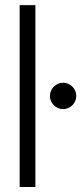

<svg xmlns="http://www.w3.org/2000/svg" viewBox="-20 -748 325 768"><path d="M58.6 0H121.6V-727.5H58.6ZM179.7 -364.3C179.7 -335.4 203.6 -311.5 232.4 -311.5C261.2 -311.5 285.2 -335.4 285.2 -364.3C285.2 -393.1 261.2 -417 232.4 -417C203.6 -417 179.7 -393.1 179.7 -364.3Z"/></svg>

Font: Guggenheim Sans Display Light
Style: Regular
Weight: 300
Designer: Modified by Tom Baber under direction of Pentagram Design 2023
Foundry: rsms
Version: Version 1.001;Glyphs 3.1.2 (3151)